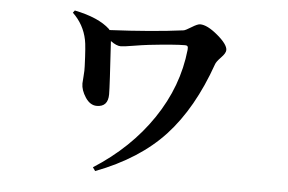

<svg xmlns="http://www.w3.org/2000/svg" viewBox="-46 -603 1092 729"><g transform="rotate(5 500.0 -238.5)"><path d="M345.7 -480.5 348.6 -476.6Q510.7 -484.4 628.9 -500Q635.7 -501 657.7 -514.6Q679.7 -528.3 689.5 -528.3Q716.8 -528.3 756.8 -494.6Q796.9 -460.9 796.9 -439.5Q796.9 -427.7 779.3 -409.7Q761.7 -391.6 758.8 -381.8Q698.2 -210 601.6 -105.5Q504.9 -1 340.8 61.5L331.1 47.9Q468.8 -40 552.2 -163.6Q635.7 -287.1 650.4 -427.7Q651.4 -437.5 648.9 -440.9Q646.5 -444.3 639.6 -444.3Q599.6 -444.3 502.9 -433.6Q477.5 -430.7 442.4 -424.8Q407.2 -418.9 396.5 -418.9Q379.9 -418.9 357.4 -435.5Q368.2 -263.7 368.2 -233.4Q368.2 -185.5 325.2 -185.5Q299.8 -185.5 281.7 -212.9Q263.7 -240.2 263.7 -265.6Q263.7 -270.5 265.6 -293.5Q267.6 -316.4 266.6 -332Q263.7 -409.2 258.8 -431.6Q247.1 -489.3 204.1 -530.3L210.9 -539.1Q302.7 -520.5 345.7 -480.5Z"/></g></svg>

Font: GenYoMin TW TTF Bold
Style: Regular
Weight: 700
Version: Version 1.300